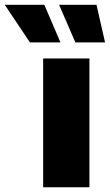

<svg xmlns="http://www.w3.org/2000/svg" viewBox="-133 -793 465 813"><path d="M49.7 0V-545.5H245.7V0ZM122.9 -613.6H-6.4L-112.9 -772.7H54.7ZM311.8 -613.6H186.1L117.2 -772.7H275.6Z"/></svg>

Font: Karasuma Gothic
Style: Black
Weight: 900
Designer: Rasmus Andersson / Ryoko Nishizuka
Foundry: Genbu
Version: Version 1.00